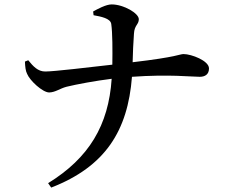

<svg xmlns="http://www.w3.org/2000/svg" viewBox="-20 -795 1040 870"><path d="M93 -516C94 -492 96 -473 103 -460C115 -430 173 -376 203 -376C232 -377 251 -394 282 -402C327 -413 413 -429 486 -438C472 -227 383 -79 198 35L212 55C457 -40 559 -202 578 -447C747 -459 847 -447 885 -447C908 -447 927 -457 927 -485C927 -520 847 -550 812 -550C793 -550 786 -537 581 -513C582 -555 584 -602 587 -642C589 -682 609 -683 609 -708C609 -735 540 -775 486 -775C460 -775 422 -754 402 -743L404 -726C437 -720 480 -712 484 -687C490 -647 490 -567 489 -502C383 -490 225 -471 185 -471C151 -471 130 -495 108 -522Z"/></svg>

Font: Noto Serif JP SemiBold
Style: Regular
Weight: 600
Designer: Ryoko NISHIZUKA 西塚涼子 (kana & ideographs); Frank Grießhammer (Latin, Greek & Cyrillic); Wenlong ZHANG 张文龙 (bopomofo); San
Foundry: Adobe
Version: Version 2.001;hotconv 1.1.0;makeotfexe 2.6.0